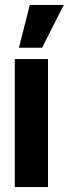

<svg xmlns="http://www.w3.org/2000/svg" viewBox="-20 -760 279 780"><path d="M57 -566 101 -740H239L151 -566ZM40 0V-520H175V0Z"/></svg>

Font: Cal Sans
Style: Regular
Weight: 400
Designer: Designer Mark Davis DBA MarkFonts
Foundry: Designer Mark Davis DBA MarkFonts
Version: Version 1.000